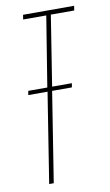

<svg xmlns="http://www.w3.org/2000/svg" viewBox="-82 -743 448 785"><g transform="rotate(-10 142.0 -350.0)"><path d="M281 -681H184L138 -390H220L217 -373H135L76 0H57L116 -373H36L39 -390H118L165 -681H69L72 -700H284Z"/></g></svg>

Font: Georama ExtraCondensed Thin
Style: Italic
Weight: 100
Width: 2
Italic angle: -9°
Designer: Jean-Baptiste Levee
Foundry: Production Type
Version: Version 1.001